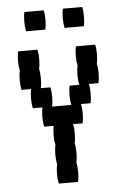

<svg xmlns="http://www.w3.org/2000/svg" viewBox="-52 -758 505 795"><g transform="rotate(-5 200.0 -360.0)"><path d="M80 -640Q76 -657 76 -680Q76 -704 80 -720H160Q164 -704 164 -680Q164 -657 160 -640ZM240 -640Q236 -657 236 -680Q236 -704 240 -720H320Q324 -704 324 -680Q324 -657 320 -640ZM360 -480Q364 -464 364 -440Q364 -417 360 -400H320Q324 -384 324 -360Q324 -337 320 -320H280Q284 -304 284 -280Q284 -257 280 -240H240Q244 -224 244 -200Q244 -177 240 -160Q244 -144 244 -120Q244 -97 240 -80Q244 -64 244 -40Q244 -17 240 0H160Q156 -17 156 -40Q156 -64 160 -80Q156 -97 156 -120Q156 -144 160 -160Q156 -177 156 -200Q156 -224 160 -240H120Q116 -257 116 -280Q116 -304 120 -320H80Q76 -337 76 -360Q76 -384 80 -400H40Q36 -417 36 -440Q36 -464 40 -480Q36 -497 36 -520Q36 -544 40 -560H120Q124 -544 124 -520Q124 -497 120 -480Q124 -464 124 -440Q124 -417 120 -400H160Q164 -384 164 -360Q164 -337 160 -320H240Q236 -337 236 -360Q236 -384 240 -400H280Q276 -417 276 -440Q276 -464 280 -480Q276 -497 276 -520Q276 -544 280 -560H360Q364 -544 364 -520Q364 -497 360 -480Z"/></g></svg>

Font: VT323
Style: Regular
Weight: 400
Monospace: yes
Designer: Peter Hull
Version: Version 2.000